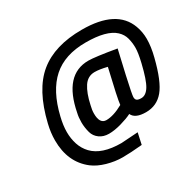

<svg xmlns="http://www.w3.org/2000/svg" viewBox="-192 -940 1388 1360"><g transform="rotate(-30 502.0 -260.0)"><path d="M637 -724Q920 -724 985 -546Q1004 -495 1004 -438Q1004 -374 984 -296Q941 -124 885 -57Q829 10 740.5 10Q652 10 630 -39Q595 -21 538.5 -5Q482 11 437 11Q392 11 360.5 -12Q329 -35 319 -71Q307 -115 307 -156.5Q307 -198 315 -231Q369 -511 568 -511Q621 -511 791 -482Q778 -430 746.5 -288.5Q715 -147 715 -127.5Q715 -108 726 -100.5Q737 -93 761 -93Q799 -93 827.5 -139Q856 -185 885 -307Q903 -383 903 -423.5Q903 -464 893 -502.5Q883 -541 852 -570Q786 -632 615 -632Q444 -632 343.5 -542.5Q243 -453 199 -268Q183 -202 183 -148.5Q183 -95 198.5 -47.5Q214 0 248 36Q320 112 480 112L617 103L597 195Q500 204 437.5 204Q375 204 310.5 185.5Q246 167 203 134Q81 39 81 -139Q81 -202 97 -268Q155 -512 284.5 -618Q414 -724 637 -724ZM415 -166Q415 -83 468 -82Q528 -82 607 -126Q611 -172 666 -404Q606 -419 566 -419Q509 -419 476 -369Q443 -319 424 -230Q415 -195 415 -166Z"/></g></svg>

Font: Titillium Web
Style: SemiBold Italic
Weight: 600
Italic angle: -13°
Version: Version 1.001;PS 57.000;hotconv 1.0.70;makeotf.lib2.5.55311